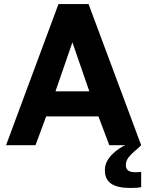

<svg xmlns="http://www.w3.org/2000/svg" viewBox="-20 -720 729 952"><path d="M10 0 270 -700H419L680 0H522L468 -143H209L156 0ZM255 -267H423L339 -510ZM626 212Q563 212 531.5 191Q500 170 500 124Q500 100 510.5 80Q521 60 537 44.5Q553 29 570 17.5Q587 6 601 0H680Q666 14 648 29Q630 44 617 61Q604 78 604 99Q604 115 614.5 124.5Q625 134 653 134Q663 134 668 133.5Q673 133 680 132V208Q667 210 658.5 211Q650 212 626 212Z"/></svg>

Font: Golos Text SemiBold
Style: Regular
Weight: 600
Designer: A.Korolkova, Vitaly Kuzmin
Foundry: ParaType Ltd
Version: Version 2.004